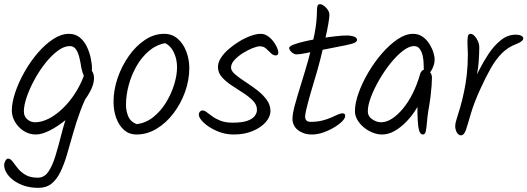

<svg xmlns="http://www.w3.org/2000/svg" viewBox="-31 -665 2541 925"><path d="M412 -334Q412 -311 405 -300Q398 -289 387 -289Q378 -289 372 -302Q366 -315 361 -338Q357 -365 351 -389Q345 -413 334.5 -428Q324 -443 305 -443Q278 -443 247.5 -420.5Q217 -398 188 -361.5Q159 -325 135.5 -282Q112 -239 98 -198.5Q84 -158 84 -128Q84 -105 100 -90.5Q116 -76 138 -76Q162 -76 188.5 -86.5Q215 -97 242 -117.5Q269 -138 294 -166.5Q319 -195 340 -230.5Q361 -266 376 -308Q379 -317 384.5 -323.5Q390 -330 400 -330Q407 -330 411.5 -324Q416 -318 419 -308.5Q422 -299 422 -289Q422 -259 402.5 -223Q383 -187 351 -150.5Q319 -114 281.5 -84Q244 -54 207 -35.5Q170 -17 141 -17Q110 -17 83.5 -34Q57 -51 41.5 -77.5Q26 -104 26 -132Q26 -171 42.5 -220Q59 -269 87 -318.5Q115 -368 150.5 -409.5Q186 -451 225 -476.5Q264 -502 301 -502Q331 -502 352 -485.5Q373 -469 386 -443Q399 -417 405.5 -388Q412 -359 412 -334ZM360 -265 408 -243Q377 -187 356 -130Q335 -73 320 -19Q305 35 291 82Q277 129 259.5 164.5Q242 200 217 220Q192 240 154 240Q115 240 84.5 229.5Q54 219 32.5 202.5Q11 186 0 167Q-11 148 -11 130Q-11 124 -8.5 117Q-6 110 -1.5 104.5Q3 99 7 99Q19 99 29.5 113Q40 127 54 145Q68 163 91 177Q114 191 151 191Q182 191 201.5 163Q221 135 235.5 88Q250 41 265 -18.5Q280 -78 302.5 -141.5Q325 -205 360 -265Z M881 -337Q881 -280 861 -223.5Q841 -167 805.5 -120Q770 -73 724 -45Q678 -17 626 -17Q592 -17 567.5 -38Q543 -59 529.5 -95Q516 -131 516 -175Q516 -231 535.5 -288.5Q555 -346 589 -394.5Q623 -443 667 -472.5Q711 -502 760 -502Q798 -502 825 -478.5Q852 -455 866.5 -417Q881 -379 881 -337ZM765 -457Q721 -449 686 -419Q651 -389 626.5 -346Q602 -303 589 -254.5Q576 -206 576 -160Q576 -130 587 -104Q598 -78 627 -67Q671 -72 707 -100.5Q743 -129 768.5 -170.5Q794 -212 808 -257.5Q822 -303 822 -341Q822 -379 807 -411.5Q792 -444 765 -457Z M1310 -412Q1310 -398 1297 -398Q1285 -398 1274 -409Q1263 -420 1251 -431Q1239 -442 1221 -442Q1208 -442 1185.5 -433Q1163 -424 1139 -409Q1115 -394 1098.5 -376Q1082 -358 1082 -339Q1082 -324 1101 -307.5Q1120 -291 1148.5 -272.5Q1177 -254 1205.5 -232.5Q1234 -211 1253 -185.5Q1272 -160 1272 -130Q1272 -103 1249.5 -77Q1227 -51 1187 -34Q1147 -17 1095 -17Q1052 -17 1013.5 -34Q975 -51 951 -73.5Q927 -96 927 -112Q927 -122 932.5 -127.5Q938 -133 944 -133Q954 -133 965.5 -124Q977 -115 993 -103.5Q1009 -92 1032.5 -83Q1056 -74 1089 -74Q1135 -74 1160.5 -83Q1186 -92 1196.5 -106.5Q1207 -121 1207 -136Q1207 -160 1188 -179.5Q1169 -199 1141 -217Q1113 -235 1085 -253.5Q1057 -272 1038 -293.5Q1019 -315 1019 -342Q1019 -364 1033.5 -386.5Q1048 -409 1072 -429.5Q1096 -450 1123.5 -466.5Q1151 -483 1178 -492.5Q1205 -502 1225 -502Q1243 -502 1258.5 -491.5Q1274 -481 1285.5 -466Q1297 -451 1303.5 -436Q1310 -421 1310 -412Z M1556 -594Q1556 -580 1550.5 -548.5Q1545 -517 1535 -473Q1525 -429 1511.5 -376.5Q1498 -324 1481 -269Q1463 -209 1454 -175Q1445 -141 1442 -125.5Q1439 -110 1439 -103Q1439 -78 1466 -78Q1496 -78 1520.5 -84Q1545 -90 1564 -98.5Q1583 -107 1596.5 -113Q1610 -119 1618 -119Q1626 -119 1629 -116Q1632 -113 1632 -107Q1632 -95 1617 -80Q1602 -65 1577.5 -50.5Q1553 -36 1525.5 -26.5Q1498 -17 1472 -17Q1450 -17 1433 -23Q1416 -29 1403.5 -39Q1391 -49 1384.5 -63Q1378 -77 1378 -92Q1378 -117 1390 -160.5Q1402 -204 1419.5 -260Q1437 -316 1454.5 -377.5Q1472 -439 1484 -500Q1496 -561 1496 -615Q1496 -630 1499 -637.5Q1502 -645 1511 -645Q1516 -645 1523.5 -641Q1531 -637 1538.5 -629.5Q1546 -622 1551 -613Q1556 -604 1556 -594ZM1637 -494Q1661 -494 1675 -488.5Q1689 -483 1689 -473Q1689 -465 1678.5 -459.5Q1668 -454 1634.5 -447Q1601 -440 1533 -427Q1475 -416 1444.5 -409.5Q1414 -403 1397 -403Q1390 -403 1381.5 -408Q1373 -413 1367.5 -420.5Q1362 -428 1362 -434Q1362 -442 1384.5 -450.5Q1407 -459 1442.5 -467Q1478 -475 1516.5 -481Q1555 -487 1587.5 -490.5Q1620 -494 1637 -494Z M2063 -378Q2063 -365 2059 -352Q2055 -339 2049 -328.5Q2043 -318 2036.5 -311.5Q2030 -305 2026 -305Q2016 -305 2013 -316Q2010 -327 2010 -354Q2010 -375 2005.5 -395.5Q2001 -416 1991 -429.5Q1981 -443 1964 -443Q1940 -443 1910.5 -420.5Q1881 -398 1851.5 -361.5Q1822 -325 1797 -282Q1772 -239 1756.5 -198.5Q1741 -158 1741 -128Q1741 -105 1762 -90.5Q1783 -76 1805 -76Q1831 -76 1858 -93.5Q1885 -111 1911 -142.5Q1937 -174 1958 -216.5Q1979 -259 1993 -308Q1995 -317 2001.5 -323.5Q2008 -330 2018 -330Q2024 -330 2029.5 -327Q2035 -324 2040 -318.5Q2045 -313 2047.5 -306Q2050 -299 2050 -291Q2050 -276 2048.5 -254Q2047 -232 2043.5 -202.5Q2040 -173 2033 -134Q2028 -103 2026 -76.5Q2024 -50 2020.5 -33.5Q2017 -17 2007 -17Q1994 -17 1988.5 -35.5Q1983 -54 1981.5 -85Q1980 -116 1980 -156Q1980 -170 1982 -183Q1984 -196 1988 -209L2005 -206Q1995 -174 1974.5 -140.5Q1954 -107 1927 -79Q1900 -51 1870 -34Q1840 -17 1810 -17Q1787 -17 1763.5 -26.5Q1740 -36 1721 -52Q1702 -68 1690.5 -88Q1679 -108 1679 -129Q1679 -168 1696.5 -217Q1714 -266 1743.5 -316Q1773 -366 1809.5 -408Q1846 -450 1884.5 -476Q1923 -502 1959 -502Q1985 -502 2004.5 -488.5Q2024 -475 2037 -454.5Q2050 -434 2056.5 -413.5Q2063 -393 2063 -378Z M2278 -436Q2278 -409 2275 -366Q2272 -323 2254 -243L2247 -267Q2259 -291 2278.5 -329.5Q2298 -368 2323.5 -406.5Q2349 -445 2382 -471.5Q2415 -498 2454 -498Q2470 -498 2480 -493Q2490 -488 2490 -480Q2490 -474 2483 -467.5Q2476 -461 2459 -454Q2416 -438 2386.5 -408Q2357 -378 2333 -335.5Q2309 -293 2283 -236Q2252 -168 2237.5 -117.5Q2223 -67 2214 -40Q2205 -13 2189 -13Q2182 -13 2175.5 -19.5Q2169 -26 2165.5 -36.5Q2162 -47 2162 -58Q2162 -70 2169 -92Q2176 -114 2186 -147.5Q2196 -181 2205 -225Q2213 -262 2218 -307Q2223 -352 2223 -405Q2223 -417 2222 -431.5Q2221 -446 2221 -459Q2221 -477 2223 -489.5Q2225 -502 2236 -502Q2245 -502 2254.5 -492.5Q2264 -483 2271 -468Q2278 -453 2278 -436Z"/></svg>

Font: Kalam Variable Light
Style: Regular
Weight: 300
Designer: Lipi Raval, Jonny Pinhorn
Foundry: Indian Type Foundry
Version: Version 3.000